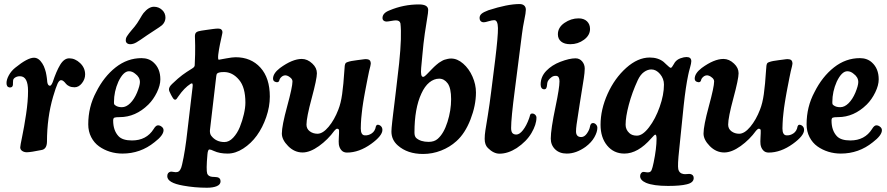

<svg xmlns="http://www.w3.org/2000/svg" viewBox="-20 -736 4325 936"><path d="M317.4 -451.7Q346.2 -451.7 370.6 -428.5Q395 -405.3 395 -373Q395 -350.1 379.4 -330.3Q363.8 -310.5 343.3 -310.5Q328.1 -310.5 317.1 -315.9Q306.2 -321.3 301.3 -327.9Q296.4 -334.5 290.3 -339.8Q284.2 -345.2 277.8 -345.2Q268.6 -345.2 260.5 -327.9Q252.4 -310.5 238.8 -264.6Q209 -162.6 209 -44.4Q208 -7.8 180.7 -4.4Q131.3 5.9 110.8 6.3Q97.7 6.3 88.1 -0.2Q78.6 -6.8 78.6 -17.6Q78.6 -24.9 88.1 -70.6Q97.7 -116.2 107.2 -179.4Q116.7 -242.7 116.7 -292.5Q116.7 -363.8 78.1 -364.3Q65.4 -364.7 55.2 -358.9Q44.9 -353 43.9 -344.2Q43.5 -338.9 43.2 -332Q43 -325.2 43 -322.3Q41.5 -308.6 26.9 -309.6Q11.7 -311.5 11.7 -331.1Q11.7 -348.1 23.2 -369.1Q34.7 -390.1 54.2 -405.8Q114.3 -454.6 145.5 -454.6Q168.9 -454.6 186.5 -426.3Q190.4 -420.4 193.6 -413.3Q196.8 -406.2 199.2 -398.4Q201.7 -390.6 203.4 -384.3Q205.1 -377.9 206.3 -369.4Q207.5 -360.8 208.3 -356.4Q209 -352.1 209.7 -344.5Q210.4 -336.9 210.4 -335.9Q213.4 -317.9 223.6 -317.9Q229.5 -317.9 236.8 -335Q254.4 -388.7 273.4 -420.2Q292.5 -451.7 317.4 -451.7Z M696.8 -564Q660.2 -538.1 644.8 -529.3Q629.4 -520.5 615.2 -520.5Q604.5 -520.5 598.4 -526.1Q592.3 -531.7 593.3 -541.5Q593.3 -546.4 595 -551.3Q596.7 -556.2 601.6 -563Q606.4 -569.8 609.6 -574.2Q612.8 -578.6 621.8 -589.1Q630.9 -599.6 635.7 -605.5Q648.9 -621.6 661.4 -643.3Q673.8 -665 679.7 -672.4Q705.1 -703.1 730.5 -703.1Q753.4 -703.1 770.3 -687.5Q787.1 -671.9 786.6 -648.4Q785.6 -627.9 770 -613.3Q759.3 -604.5 734.6 -588.9Q710 -573.2 696.8 -564ZM669.9 -452.6Q705.6 -452.6 728.5 -431.6Q761.7 -401.9 761.7 -349.1Q761.7 -320.3 744.9 -285.6Q728 -251 703.6 -226.6Q641.1 -165 563.5 -165Q543.5 -165 537.6 -162.4Q531.7 -159.7 531.7 -148.4Q531.7 -100.1 557.6 -72.3Q577.1 -51.3 623.5 -51.3Q693.8 -51.3 729 -106.9Q739.7 -125 750 -125Q759.8 -125 767.6 -118.7Q777.3 -111.8 777.3 -101.1Q777.3 -76.2 732.9 -42.5Q664.6 12.7 577.1 12.7Q545.4 12.7 516.1 3.7Q486.8 -5.4 462.9 -22.5Q439 -39.6 424.6 -67.4Q410.2 -95.2 410.2 -129.9Q410.2 -215.3 448.7 -287.1Q486.3 -362.3 543.7 -407.5Q601.1 -452.6 669.9 -452.6ZM542.5 -222.2Q554.2 -213.4 574.2 -213.4Q595.2 -213.4 614.7 -232.7Q634.3 -252 647.9 -284.2Q662.1 -318.8 662.1 -335.9Q662.1 -359.9 639.2 -376.5Q625 -388.7 608.9 -388.7Q581.5 -388.7 557.1 -337.9Q535.6 -289.6 535.6 -238.3Q535.6 -231 536.6 -228.3Q537.6 -225.6 542.5 -222.2Z M894 -101.6 918.5 -308.6Q920.4 -321.3 918.7 -326.7Q917 -332 908.7 -327.1Q878.4 -307.6 850.6 -267.6Q848.6 -265.1 846.2 -261.5Q843.8 -257.8 842.3 -255.6Q840.8 -253.4 838.6 -251.7Q836.4 -250 834 -250Q832 -250 830.8 -250.5Q829.6 -251 828.1 -252.2Q826.7 -253.4 825.7 -254.4Q824.7 -255.4 823 -258.1Q821.3 -260.7 820.1 -262.7Q818.8 -264.6 816.4 -269Q814 -273.4 812.5 -276.4Q803.7 -292.5 803.7 -300.3Q803.7 -312.5 819.3 -327.1Q849.6 -356 868.7 -370.1Q887.7 -384.3 917 -402.3Q928.7 -409.2 929.2 -417.5Q930.7 -444.8 931.2 -470.9Q931.6 -497.1 931.4 -512.5Q931.2 -527.8 930.7 -542.2Q930.2 -556.6 930.2 -559.1Q930.2 -573.2 937.3 -578.6Q944.3 -584 960.9 -586.4Q963.9 -586.9 983.6 -589.8Q1003.4 -592.8 1018.8 -594.7Q1034.2 -596.7 1043.9 -596.7Q1054.2 -596.7 1059.3 -591.8Q1064.5 -586.9 1064.5 -579.6Q1064.5 -574.7 1060.8 -559.3Q1057.1 -543.9 1052 -518.6Q1046.9 -493.2 1043.9 -469.2Q1041.5 -444.8 1046.9 -444.8Q1051.3 -445.3 1082 -451.2Q1112.8 -457 1128.4 -457Q1203.6 -457 1249.5 -406.5Q1295.4 -356 1295.4 -265.1Q1295.4 -215.8 1277.8 -165Q1260.3 -114.3 1232.2 -75.4Q1204.1 -36.6 1166 -12Q1127.9 12.7 1089.8 12.7Q1050.3 12.7 1022.9 0Q1007.8 -7.3 1001 -7.3Q993.2 -7.3 991.2 17.1Q984.4 92.8 990.2 110.4Q995.6 124 1014.2 126Q1017.6 126.5 1026.4 126.7Q1035.2 127 1039.1 127.9Q1055.2 131.3 1055.2 147.9Q1055.2 163.6 1037.1 171.4Q1019 179.2 988.8 179.2Q929.2 179.2 873 168.9Q795.4 155.3 795.4 123Q795.4 105 811 101.1Q815.9 100.1 826.9 102.3Q837.9 104.5 844.7 102.5Q860.8 99.1 867.7 65.9Q882.8 1.5 894 -101.6ZM1074.2 -43.5Q1096.7 -43.5 1116.7 -64.7Q1136.7 -85.9 1149.2 -116.7Q1161.6 -147.5 1168.9 -179.4Q1176.3 -211.4 1176.3 -235.4Q1176.3 -310.5 1145.5 -346.7Q1113.8 -384.8 1071.8 -384.8Q1055.2 -384.8 1047.1 -382.1Q1039.1 -379.4 1037.1 -375.7Q1035.2 -372.1 1034.2 -363.8L1003.4 -101.1Q1002.4 -84 1009.8 -74.2Q1033.2 -43.5 1074.2 -43.5Z M1455.1 7.3Q1415.5 7.3 1384.8 -23.7Q1354 -54.7 1354 -85Q1354 -122.6 1379.9 -217.5Q1405.8 -312.5 1405.8 -338.9Q1405.8 -351.1 1392.6 -359.9Q1383.8 -367.2 1372.6 -368.7Q1361.3 -369.1 1352.3 -361.1Q1343.3 -353 1341.8 -344.2Q1338.9 -334 1328.1 -335.4Q1311 -337.9 1311 -352.5Q1311 -378.4 1344.7 -404.3Q1405.3 -448.7 1451.2 -448.7Q1479 -448.7 1502.9 -425.8Q1524.9 -405.3 1524.9 -378.9Q1524.9 -351.1 1499.5 -257.1Q1474.1 -163.1 1474.1 -128.4Q1474.1 -107.9 1490.2 -95.9Q1506.3 -84 1527.8 -84Q1553.7 -84 1582 -117.9Q1610.4 -151.9 1629.4 -201.7Q1641.6 -232.4 1647.9 -276.9Q1654.3 -321.3 1659.2 -397Q1659.7 -399.4 1659.9 -406Q1660.2 -412.6 1660.6 -415.5Q1661.1 -418.5 1662.4 -422.9Q1663.6 -427.2 1666.7 -429.7Q1669.9 -432.1 1674.8 -433.6Q1689 -439 1722.2 -442.9Q1727.5 -443.4 1739.5 -445.1Q1751.5 -446.8 1757.6 -447.5Q1763.7 -448.2 1772.9 -446.8Q1787.6 -444.3 1787.6 -425.8Q1787.6 -421.9 1785.4 -413.3Q1783.2 -404.8 1779.3 -388.7Q1775.4 -372.6 1772.5 -355.5Q1772 -353 1768.3 -334Q1764.6 -314.9 1763.7 -310.1Q1762.7 -305.2 1759.3 -286.9Q1755.9 -268.6 1754.6 -261Q1753.4 -253.4 1750.5 -236.3Q1747.6 -219.2 1746.6 -209.7Q1745.6 -200.2 1743.7 -184.8Q1741.7 -169.4 1741 -158.4Q1740.2 -147.5 1739.5 -134.5Q1738.8 -121.6 1738.8 -109.9Q1738.8 -77.6 1757.8 -76.2Q1775.9 -74.7 1792.2 -85.7Q1808.6 -96.7 1812.5 -120.1Q1815.4 -127 1819.3 -127.4Q1820.8 -127.9 1822.3 -127.9Q1831.5 -127 1837.9 -120.1Q1844.2 -113.3 1844.2 -102.5Q1844.2 -74.2 1789.6 -34.7Q1730.5 7.8 1671.4 7.8Q1654.3 7.8 1644.3 -3.7Q1634.3 -15.1 1631.8 -32.2Q1630.4 -43.5 1631.8 -66.7Q1633.3 -89.8 1632.8 -100.1Q1632.3 -108.4 1623 -108.4Q1618.7 -108.4 1610.4 -99.1Q1578.6 -55.2 1534.9 -23.9Q1491.2 7.3 1455.1 7.3Z M1911.1 -300.8 1925.8 -427.7Q1939.5 -560.5 1932.1 -622.1Q1928.7 -636.7 1909.7 -636.7Q1902.3 -636.7 1886.5 -633.8Q1870.6 -630.9 1863.8 -630.9Q1856 -630.9 1850.3 -635.5Q1844.7 -640.1 1844.7 -648.4Q1844.7 -672.4 1878.9 -685.5Q1947.3 -714.4 2022.5 -714.4Q2067.4 -714.4 2067.4 -687.5Q2067.4 -674.3 2062.7 -648.2Q2058.1 -622.1 2051 -573.2Q2043.9 -524.4 2039.1 -467.8L2033.2 -404.8Q2029.3 -361.3 2042.5 -361.3Q2044.9 -361.3 2047.1 -362.3Q2049.3 -363.3 2052.5 -366.2Q2055.7 -369.1 2058.1 -371.3Q2060.5 -373.5 2066.2 -379.4Q2071.8 -385.3 2075.7 -389.2Q2077.1 -390.6 2085.4 -399.2Q2093.8 -407.7 2096.4 -410.2Q2099.1 -412.6 2107.2 -419.9Q2115.2 -427.2 2119.6 -429.9Q2124 -432.6 2132.3 -437.7Q2140.6 -442.9 2147 -444.8Q2153.3 -446.8 2161.9 -448.7Q2170.4 -450.7 2179.2 -450.7Q2209.5 -450.7 2238 -425.8Q2266.6 -400.9 2283.4 -362.5Q2300.3 -324.2 2300.3 -285.2Q2300.3 -222.2 2273.7 -153.8Q2247.1 -85.4 2205.1 -47.9Q2172.9 -18.6 2130.4 -2Q2087.9 14.6 2042.5 14.6Q1966.3 14.6 1919.4 -26.9Q1888.2 -54.2 1888.2 -94.7Q1888.2 -102.5 1889.2 -114Q1890.1 -125.5 1892.3 -144.5Q1894.5 -163.6 1896.7 -182.1Q1898.9 -200.7 1903.3 -235.6Q1907.7 -270.5 1911.1 -300.8ZM2069.8 -44.4Q2097.2 -44.4 2113.8 -59.1Q2143.6 -85 2161.4 -141.4Q2179.2 -197.8 2179.2 -252.4Q2179.2 -306.6 2162.4 -329.6Q2145.5 -352.5 2121.1 -352.5Q2095.7 -352.5 2073 -334Q2050.3 -315.4 2034.2 -279.8Q2000.5 -207.5 2000.5 -89.8Q2000.5 -71.8 2008.8 -63.5Q2030.3 -44.4 2069.8 -44.4Z M2374.5 -289.6 2394 -444.3Q2408.2 -560.5 2407.5 -599.1Q2406.7 -637.7 2389.6 -637.7Q2379.4 -637.7 2362.5 -632.6Q2345.7 -627.4 2338.9 -627.4Q2328.6 -627.4 2323.2 -633.3Q2317.9 -639.2 2317.9 -647.9Q2317.9 -660.6 2327.6 -668.9Q2337.4 -677.2 2360.8 -686Q2454.1 -716.3 2512.7 -716.3Q2527.3 -716.3 2535.4 -709Q2543.5 -701.7 2543.5 -688.5Q2543.5 -674.3 2536.1 -639.4Q2528.8 -604.5 2524.4 -568.8L2489.7 -296.9Q2471.7 -159.7 2471.7 -112.3Q2471.7 -94.7 2478 -87.4Q2484.4 -80.1 2497.1 -80.1Q2512.7 -80.1 2529.5 -101.6Q2546.4 -123 2559.1 -158.2Q2560.5 -161.6 2561.8 -166.5Q2563 -171.4 2563.7 -173.6Q2564.5 -175.8 2565.7 -178.2Q2566.9 -180.7 2569.1 -181.6Q2571.3 -182.6 2574.2 -182.6Q2583 -182.6 2589.1 -176.5Q2595.2 -170.4 2595.2 -162.6Q2595.2 -128.9 2571 -87.6Q2546.9 -46.4 2499 -14.2Q2456.1 13.2 2415 13.2Q2386.2 13.2 2358.4 -14.6Q2342.8 -29.8 2342.8 -59.1Q2342.8 -77.6 2346.2 -99.9Q2349.6 -122.1 2358.2 -174.1Q2366.7 -226.1 2374.5 -289.6Z M2699.7 -568.8Q2699.7 -602.5 2731.9 -624.5Q2764.2 -646.5 2800.3 -646.5Q2826.7 -646.5 2841.6 -632.1Q2856.4 -617.7 2856.4 -594.7Q2856.4 -564 2826.9 -542.2Q2797.4 -520.5 2760.3 -520.5Q2731.4 -520.5 2715.6 -533.4Q2699.7 -546.4 2699.7 -568.8ZM2688.5 -217.3Q2707.5 -307.6 2707.5 -339.4Q2707.5 -364.7 2691.9 -366.2Q2678.7 -367.2 2668.9 -359.9Q2649.9 -345.7 2647.9 -331.1Q2647.5 -328.6 2647 -323Q2646.5 -317.4 2645.5 -313Q2644.5 -308.6 2643.1 -306.2Q2639.2 -299.8 2631.3 -300.8Q2615.7 -302.7 2615.7 -324.2Q2615.7 -362.3 2643.1 -390.6Q2670.4 -418.9 2711.4 -434.6Q2755.9 -451.7 2785.6 -451.7Q2805.2 -451.7 2817.9 -436.8Q2830.6 -421.9 2830.6 -401.4Q2830.6 -391.6 2829.3 -379.6Q2828.1 -367.7 2826.2 -355.2Q2824.2 -342.8 2818.4 -306.2Q2812.5 -269.5 2806.6 -232.4Q2804.7 -217.8 2799.1 -183.3Q2793.5 -148.9 2790.8 -128.9Q2788.1 -108.9 2788.1 -95.7Q2788.1 -67.9 2813.5 -67.9Q2829.1 -67.9 2841.3 -85.4Q2853.5 -103 2856 -118.2Q2858.9 -136.2 2870.6 -136.2Q2878.9 -136.2 2885.5 -129.2Q2892.1 -122.1 2892.1 -112.8Q2892.1 -92.8 2877.7 -67.1Q2863.3 -41.5 2834.5 -20Q2788.6 12.7 2743.2 12.7Q2707.5 12.7 2686.3 -8.1Q2665 -28.8 2665 -60.5Q2665 -105 2688.5 -217.3Z M3270 -432.1Q3280.3 -445.8 3297.4 -451.9Q3314.5 -458 3326.7 -458Q3350.1 -458 3350.1 -437.5Q3350.1 -428.2 3344 -406.7Q3337.9 -385.3 3335 -370.6Q3323.2 -315.4 3313 -221.7L3291 -6.3Q3282.7 69.3 3286.6 88.9Q3291 108.9 3311.5 112.3Q3318.4 113.8 3329.8 112.5Q3341.3 111.3 3345.2 112.3Q3361.8 115.7 3361.8 131.8Q3361.8 154.8 3327.6 162.6Q3296.9 170.4 3236.8 170.4Q3165.5 170.4 3129.4 155.3Q3100.6 142.6 3100.6 122.6Q3100.6 114.3 3105 108.6Q3109.4 103 3114.3 102.1Q3118.2 101.6 3127.7 103.3Q3137.2 105 3141.6 104Q3151.9 103.5 3156.5 93Q3161.1 82.5 3166.5 56.2Q3180.7 -12.7 3180.7 -59.6Q3180.7 -79.6 3174.3 -79.6Q3170.9 -79.6 3154.8 -61.5Q3089.8 12.7 3023.9 12.7Q2972.2 12.7 2939.9 -26.4Q2907.7 -65.4 2907.7 -127.9Q2907.7 -202.1 2942.1 -278.6Q2976.6 -355 3033 -405.3Q3089.4 -455.6 3147.5 -455.6Q3188.5 -455.6 3215.3 -434.1Q3219.7 -430.2 3228.3 -421.9Q3236.8 -413.6 3242.2 -409.4Q3247.6 -405.3 3250 -405.3Q3252.4 -405.3 3255.9 -409.4Q3259.3 -413.6 3263.7 -421.6Q3268.1 -429.7 3270 -432.1ZM3155.3 -397.5Q3137.2 -397.5 3119.4 -384.8Q3101.6 -372.1 3088.9 -344.7Q3061 -284.2 3045.4 -225.1Q3029.8 -166 3029.8 -127.9Q3029.8 -104 3047.9 -87.4Q3061 -74.7 3085 -74.7Q3112.8 -74.7 3144 -115.5Q3175.3 -156.2 3196 -215.1Q3216.8 -273.9 3216.8 -323.7Q3216.8 -352.5 3197.8 -375Q3178.7 -397.5 3155.3 -397.5Z M3510.7 7.3Q3471.2 7.3 3440.4 -23.7Q3409.7 -54.7 3409.7 -85Q3409.7 -122.6 3435.5 -217.5Q3461.4 -312.5 3461.4 -338.9Q3461.4 -351.1 3448.2 -359.9Q3439.5 -367.2 3428.2 -368.7Q3417 -369.1 3408 -361.1Q3398.9 -353 3397.5 -344.2Q3394.5 -334 3383.8 -335.4Q3366.7 -337.9 3366.7 -352.5Q3366.7 -378.4 3400.4 -404.3Q3460.9 -448.7 3506.8 -448.7Q3534.7 -448.7 3558.6 -425.8Q3580.6 -405.3 3580.6 -378.9Q3580.6 -351.1 3555.2 -257.1Q3529.8 -163.1 3529.8 -128.4Q3529.8 -107.9 3545.9 -95.9Q3562 -84 3583.5 -84Q3609.4 -84 3637.7 -117.9Q3666 -151.9 3685.1 -201.7Q3697.3 -232.4 3703.6 -276.9Q3710 -321.3 3714.8 -397Q3715.3 -399.4 3715.6 -406Q3715.8 -412.6 3716.3 -415.5Q3716.8 -418.5 3718 -422.9Q3719.2 -427.2 3722.4 -429.7Q3725.6 -432.1 3730.5 -433.6Q3744.6 -439 3777.8 -442.9Q3783.2 -443.4 3795.2 -445.1Q3807.1 -446.8 3813.2 -447.5Q3819.3 -448.2 3828.6 -446.8Q3843.3 -444.3 3843.3 -425.8Q3843.3 -421.9 3841.1 -413.3Q3838.9 -404.8 3835 -388.7Q3831.1 -372.6 3828.1 -355.5Q3827.6 -353 3824 -334Q3820.3 -314.9 3819.3 -310.1Q3818.4 -305.2 3814.9 -286.9Q3811.5 -268.6 3810.3 -261Q3809.1 -253.4 3806.2 -236.3Q3803.2 -219.2 3802.2 -209.7Q3801.3 -200.2 3799.3 -184.8Q3797.4 -169.4 3796.6 -158.4Q3795.9 -147.5 3795.2 -134.5Q3794.4 -121.6 3794.4 -109.9Q3794.4 -77.6 3813.5 -76.2Q3831.5 -74.7 3847.9 -85.7Q3864.3 -96.7 3868.2 -120.1Q3871.1 -127 3875 -127.4Q3876.5 -127.9 3877.9 -127.9Q3887.2 -127 3893.6 -120.1Q3899.9 -113.3 3899.9 -102.5Q3899.9 -74.2 3845.2 -34.7Q3786.1 7.8 3727.1 7.8Q3710 7.8 3700 -3.7Q3689.9 -15.1 3687.5 -32.2Q3686 -43.5 3687.5 -66.7Q3689 -89.8 3688.5 -100.1Q3688 -108.4 3678.7 -108.4Q3674.3 -108.4 3666 -99.1Q3634.3 -55.2 3590.6 -23.9Q3546.9 7.3 3510.7 7.3Z M4171.9 -452.6Q4207.5 -452.6 4230.5 -431.6Q4263.7 -401.9 4263.7 -349.1Q4263.7 -320.3 4246.8 -285.6Q4230 -251 4205.6 -226.6Q4143.1 -165 4065.4 -165Q4045.4 -165 4039.6 -162.4Q4033.7 -159.7 4033.7 -148.4Q4033.7 -100.1 4059.6 -72.3Q4079.1 -51.3 4125.5 -51.3Q4195.8 -51.3 4231 -106.9Q4241.7 -125 4252 -125Q4261.7 -125 4269.5 -118.7Q4279.3 -111.8 4279.3 -101.1Q4279.3 -76.2 4234.9 -42.5Q4166.5 12.7 4079.1 12.7Q4047.4 12.7 4018.1 3.7Q3988.8 -5.4 3964.8 -22.5Q3940.9 -39.6 3926.5 -67.4Q3912.1 -95.2 3912.1 -129.9Q3912.1 -215.3 3950.7 -287.1Q3988.3 -362.3 4045.7 -407.5Q4103 -452.6 4171.9 -452.6ZM4044.4 -222.2Q4056.2 -213.4 4076.2 -213.4Q4097.2 -213.4 4116.7 -232.7Q4136.2 -252 4149.9 -284.2Q4164.1 -318.8 4164.1 -335.9Q4164.1 -359.9 4141.1 -376.5Q4127 -388.7 4110.8 -388.7Q4083.5 -388.7 4059.1 -337.9Q4037.6 -289.6 4037.6 -238.3Q4037.6 -231 4038.6 -228.3Q4039.6 -225.6 4044.4 -222.2Z"/></svg>

Font: Cooper* SemiBold
Style: Italic
Weight: 600
Italic angle: -7°
Designer: Owen Earl
Foundry: indestructible type*
Version: Version 0.001